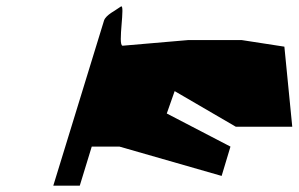

<svg xmlns="http://www.w3.org/2000/svg" viewBox="-20 -777 947 609"><path d="M149 -188H233L271 -312H359L683 -219L711 -312L509 -417L534 -488L728 -375H907L882 -629L746 -650H578L369 -632C352 -632 379 -769 363 -756C347 -744 316 -730 310 -712Z"/></svg>

Font: bitstorm
Style: ultextobl
Weight: 400
Version: Version 0.2